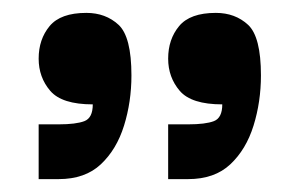

<svg xmlns="http://www.w3.org/2000/svg" viewBox="-20 -583 455 298"><path d="M40 -305V-390H71Q98 -390 111 -395Q124 -400 124 -421Q76 -421 58 -442Q40 -463 40 -492Q40 -522 57 -542.5Q74 -563 114 -563Q144 -563 164 -544.5Q184 -526 184 -466Q184 -425 172.5 -388Q161 -351 136.5 -328Q112 -305 71 -305ZM241 -305V-390H272Q299 -390 312 -395Q325 -400 325 -421Q277 -421 259 -442Q241 -463 241 -492Q241 -522 258 -542.5Q275 -563 315 -563Q345 -563 365 -544.5Q385 -526 385 -466Q385 -425 373.5 -388Q362 -351 337.5 -328Q313 -305 272 -305Z"/></svg>

Font: Darker Grotesque Light Black
Style: Regular
Weight: 900
Version: Version 1.000;gftools[0.9.28]